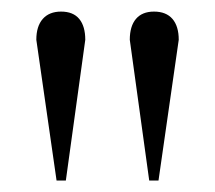

<svg xmlns="http://www.w3.org/2000/svg" viewBox="-20 -734 373 333"><path d="M254.9 -420.9H238.8L205.1 -665Q205.1 -688.5 215.8 -701.2Q226.6 -713.9 247.1 -713.9Q268.1 -713.9 279.1 -701.2Q290 -688.5 290 -665ZM94.2 -420.9H78.1L43 -665Q43 -688.5 54.2 -701.2Q65.4 -713.9 85.9 -713.9Q106.9 -713.9 117.4 -701.2Q127.9 -688.5 127.9 -665Z"/></svg>

Font: Tagmukay Beta
Style: Regular
Weight: 400
Designer: Peter Martin
Foundry: SIL International
Version: Version 2.000; dev 82b92eM